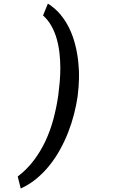

<svg xmlns="http://www.w3.org/2000/svg" viewBox="-20 -817 627 1063"><path d="M409.7 -283.2Q402.8 -235.4 389.9 -185.1Q377 -134.8 357.7 -85.2Q338.4 -35.6 312.5 11.2Q286.6 58.1 253.9 98.9Q221.2 139.6 181.4 172.6Q141.6 205.6 94.7 226.6L78.1 160.2Q129.9 120.6 167.7 70.3Q205.6 20 232.2 -37.4Q258.8 -94.7 275.4 -156.5Q292 -218.3 301.3 -280.8L302.7 -290.5Q307.1 -323.2 310.5 -361.8Q314 -400.4 314 -441.2Q314 -481.9 309.3 -523.2Q304.7 -564.5 293.9 -602.3Q283.2 -640.1 264.6 -673.3Q246.1 -706.5 218.3 -731.4L245.1 -796.9Q285.2 -772 314.5 -736.8Q343.8 -701.7 364 -659.4Q384.3 -617.2 396.2 -570.1Q408.2 -522.9 413.3 -475.1Q418.5 -427.2 417.2 -380.4Q416 -333.5 410.6 -291.5Z"/></svg>

Font: TypoPRO Roboto Mono
Style: Italic
Weight: 500
Designer: Google
Version: Version 2.000986; 2015; ttfautohint (v1.3)